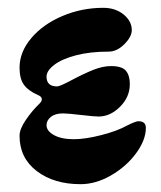

<svg xmlns="http://www.w3.org/2000/svg" viewBox="-20 -457 413 491"><path d="M30 -110Q30 -127 46.5 -151Q63 -175 81 -192Q87 -198 87 -203Q87 -210 77 -214Q52 -225 41 -240.5Q30 -256 30 -284Q30 -324 60 -359.5Q90 -395 139.5 -416Q189 -437 244 -437Q275 -437 296 -420Q317 -403 317 -380Q317 -363 298 -344Q279 -325 258 -325Q210 -325 174 -315.5Q138 -306 118.5 -291Q99 -276 99 -261Q99 -236 126 -236Q133 -236 163 -252Q195 -269 219 -278.5Q243 -288 264 -288Q292 -288 302 -276Q312 -264 312 -242Q312 -209 287 -184Q262 -159 232 -159Q221 -159 187 -163Q153 -167 141 -167Q121 -167 110 -158Q99 -149 99 -137Q99 -122 118 -111.5Q137 -101 169 -101Q198 -101 239 -111.5Q280 -122 305 -136Q327 -147 334 -147Q353 -147 353 -130Q353 -99 328 -65Q303 -31 264 -8.5Q225 14 186 14Q118 14 74 -19.5Q30 -53 30 -110Z"/></svg>

Font: EB Garamond ExtraBold
Style: Regular
Weight: 800
Designer: Georg Duffner and Octavio Pardo
Foundry: Georg Duffner
Version: Version 1.000